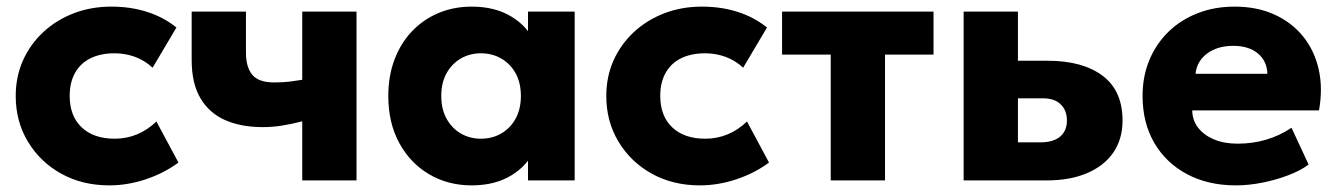

<svg xmlns="http://www.w3.org/2000/svg" viewBox="-20 -545 4038 580"><path d="M310 15Q229 15 165.2 -20.2Q101.5 -55.5 64.5 -116.8Q27.5 -178 27.5 -255Q27.5 -313 49.2 -362Q71 -411 110.5 -447.8Q150 -484.5 202.5 -504.8Q255 -525 316.5 -525Q374.5 -525 424 -509.2Q473.5 -493.5 513 -462L441 -340.5Q416.5 -363 387.2 -373.5Q358 -384 326 -384Q284 -384 253.5 -369Q223 -354 206.8 -325Q190.5 -296 190.5 -255.5Q190.5 -194.5 226.8 -160.2Q263 -126 326.5 -126Q362.5 -126 394.2 -139.2Q426 -152.5 452.5 -178L519 -54Q476 -22 420.8 -3.5Q365.5 15 310 15Z M893 0V-178.5Q860 -170 831.5 -165.5Q803 -161 773 -161Q708.5 -161 660.5 -182Q612.5 -203 585.8 -247.8Q559 -292.5 559 -364V-510H723V-386Q723 -342 742.2 -319Q761.5 -296 807.5 -296Q835.5 -296 855.2 -298.5Q875 -301 893 -304V-510H1057V0Z M1405 15Q1333 15 1276 -18.8Q1219 -52.5 1186 -113.2Q1153 -174 1153 -255Q1153 -316 1172 -365.8Q1191 -415.5 1225 -451Q1259 -486.5 1305 -505.8Q1351 -525 1405 -525Q1476 -525 1526 -494.2Q1576 -463.5 1597.5 -412.5L1575 -377V-510H1716V0H1575V-133L1597.5 -98Q1576 -47 1526 -16Q1476 15 1405 15ZM1433 -126Q1467 -126 1494.2 -141.8Q1521.5 -157.5 1537.5 -186.5Q1553.5 -215.5 1553.5 -255Q1553.5 -295 1537.5 -323.8Q1521.5 -352.5 1494.2 -368.2Q1467 -384 1433 -384Q1399 -384 1372 -368.2Q1345 -352.5 1329 -323.8Q1313 -295 1313 -255Q1313 -215.5 1329 -186.5Q1345 -157.5 1372 -141.8Q1399 -126 1433 -126Z M2094 15Q2013 15 1949.2 -20.2Q1885.5 -55.5 1848.5 -116.8Q1811.5 -178 1811.5 -255Q1811.5 -313 1833.2 -362Q1855 -411 1894.5 -447.8Q1934 -484.5 1986.5 -504.8Q2039 -525 2100.5 -525Q2158.5 -525 2208 -509.2Q2257.5 -493.5 2297 -462L2225 -340.5Q2200.5 -363 2171.2 -373.5Q2142 -384 2110 -384Q2068 -384 2037.5 -369Q2007 -354 1990.8 -325Q1974.5 -296 1974.5 -255.5Q1974.5 -194.5 2010.8 -160.2Q2047 -126 2110.5 -126Q2146.5 -126 2178.2 -139.2Q2210 -152.5 2236.5 -178L2303 -54Q2260 -22 2204.8 -3.5Q2149.5 15 2094 15Z M2489.5 0V-380H2342.5V-510H2800V-380H2653.5V0Z M2891 0V-510H3055V-115H3123Q3161.5 -115 3182.2 -132.2Q3203 -149.5 3203 -181Q3203 -211.5 3184.2 -229.8Q3165.5 -248 3131 -248H3038.5V-361.5H3144.5Q3250.5 -361.5 3310.8 -316.2Q3371 -271 3371 -181Q3371 -124.5 3343 -84Q3315 -43.5 3263.5 -21.8Q3212 0 3142 0Z M3713.5 15Q3629.5 15 3566 -18.8Q3502.5 -52.5 3467 -113.2Q3431.5 -174 3431.5 -255.5Q3431.5 -314.5 3452.2 -364Q3473 -413.5 3510.2 -449.5Q3547.5 -485.5 3598.2 -505.2Q3649 -525 3710 -525Q3777 -525 3829.5 -501.2Q3882 -477.5 3916.2 -435.2Q3950.5 -393 3963.5 -335.8Q3976.5 -278.5 3964.5 -211.5H3581.5Q3582 -181.5 3599.5 -159Q3617 -136.5 3647.5 -123.8Q3678 -111 3718.5 -111Q3763.5 -111 3804 -122.8Q3844.5 -134.5 3881.5 -159L3933 -48Q3909.5 -30 3872.2 -15.8Q3835 -1.5 3793.2 6.8Q3751.5 15 3713.5 15ZM3591.5 -322H3808.5Q3807.5 -360.5 3780 -383.5Q3752.5 -406.5 3705.5 -406.5Q3658 -406.5 3626.8 -383.5Q3595.5 -360.5 3591.5 -322Z"/></svg>

Font: Geologica Cursive
Style: Bold
Weight: 700
Designer: Sindre Bremnes, Frode Helland
Foundry: Monokrom Skriftforlag AS
Version: Version 1.010;gftools[0.9.28]